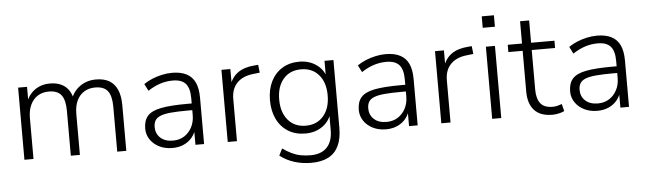

<svg xmlns="http://www.w3.org/2000/svg" viewBox="-52 -894 4330 1286"><g transform="rotate(-5 2113.0 -251.0)"><path d="M82 0V-485H142V-372H131Q143 -411 166.5 -438Q190 -465 223 -479.5Q256 -494 295 -494Q359 -494 397.5 -463Q436 -432 448 -370H433Q450 -426 496.5 -460Q543 -494 606 -494Q660 -494 695.5 -473Q731 -452 749 -410.5Q767 -369 767 -306V0H706V-301Q706 -374 680.5 -407.5Q655 -441 595 -441Q553 -441 521 -421Q489 -401 472 -364Q455 -327 455 -276V0H394V-301Q394 -374 368.5 -407.5Q343 -441 284 -441Q241 -441 209.5 -421Q178 -401 160.5 -364Q143 -327 143 -276V0Z M1077 8Q1028 8 989.5 -11Q951 -30 928.5 -63Q906 -96 906 -137Q906 -191 933 -222Q960 -253 1024 -265.5Q1088 -278 1200 -278H1243V-233H1201Q1134 -233 1088.5 -229Q1043 -225 1017 -214.5Q991 -204 980.5 -186Q970 -168 970 -142Q970 -97 1001 -69Q1032 -41 1085 -41Q1128 -41 1160.5 -61.5Q1193 -82 1212 -118Q1231 -154 1231 -200V-314Q1231 -381 1204 -411.5Q1177 -442 1118 -442Q1074 -442 1033.5 -429Q993 -416 950 -388L926 -435Q952 -453 983.5 -466Q1015 -479 1049.5 -486.5Q1084 -494 1117 -494Q1176 -494 1214.5 -474Q1253 -454 1271.5 -414Q1290 -374 1290 -311V0H1232V-117H1242Q1233 -78 1210 -50Q1187 -22 1153 -7Q1119 8 1077 8Z M1449 0V-485H1509V-371H1499Q1518 -430 1560.5 -460Q1603 -490 1672 -495L1697 -497L1703 -444L1660 -439Q1589 -432 1550 -392Q1511 -352 1511 -284V0Z M1996 188Q1934 188 1880.5 171Q1827 154 1785 121L1808 75Q1839 97 1868 111Q1897 125 1927.5 131Q1958 137 1994 137Q2067 137 2105 96.5Q2143 56 2143 -19V-143H2153Q2138 -81 2089 -46Q2040 -11 1973 -11Q1906 -11 1857 -41.5Q1808 -72 1781.5 -126.5Q1755 -181 1755 -253Q1755 -325 1781.5 -379Q1808 -433 1857 -463.5Q1906 -494 1973 -494Q2040 -494 2089 -458.5Q2138 -423 2152 -363H2142V-485H2202V-28Q2202 43 2179 91.5Q2156 140 2110 164Q2064 188 1996 188ZM1980 -63Q2055 -63 2099 -114.5Q2143 -166 2143 -253Q2143 -340 2099 -391Q2055 -442 1980 -442Q1905 -442 1861 -391Q1817 -340 1817 -253Q1817 -166 1861 -114.5Q1905 -63 1980 -63Z M2513 8Q2464 8 2425.5 -11Q2387 -30 2364.5 -63Q2342 -96 2342 -137Q2342 -191 2369 -222Q2396 -253 2460 -265.5Q2524 -278 2636 -278H2679V-233H2637Q2570 -233 2524.5 -229Q2479 -225 2453 -214.5Q2427 -204 2416.5 -186Q2406 -168 2406 -142Q2406 -97 2437 -69Q2468 -41 2521 -41Q2564 -41 2596.5 -61.5Q2629 -82 2648 -118Q2667 -154 2667 -200V-314Q2667 -381 2640 -411.5Q2613 -442 2554 -442Q2510 -442 2469.5 -429Q2429 -416 2386 -388L2362 -435Q2388 -453 2419.5 -466Q2451 -479 2485.5 -486.5Q2520 -494 2553 -494Q2612 -494 2650.5 -474Q2689 -454 2707.5 -414Q2726 -374 2726 -311V0H2668V-117H2678Q2669 -78 2646 -50Q2623 -22 2589 -7Q2555 8 2513 8Z M2885 0V-485H2945V-371H2935Q2954 -430 2996.5 -460Q3039 -490 3108 -495L3133 -497L3139 -444L3096 -439Q3025 -432 2986 -392Q2947 -352 2947 -284V0Z M3217 -613V-690H3299V-613ZM3227 0V-485H3288V0Z M3632 8Q3551 8 3510.5 -36Q3470 -80 3470 -162V-436H3374V-485H3470V-635H3531V-485H3688V-436H3531V-170Q3531 -109 3556 -77Q3581 -45 3639 -45Q3656 -45 3672 -49.5Q3688 -54 3700 -58L3712 -10Q3701 -3 3677 2.5Q3653 8 3632 8Z M3934 8Q3885 8 3846.5 -11Q3808 -30 3785.5 -63Q3763 -96 3763 -137Q3763 -191 3790 -222Q3817 -253 3881 -265.5Q3945 -278 4057 -278H4100V-233H4058Q3991 -233 3945.5 -229Q3900 -225 3874 -214.5Q3848 -204 3837.5 -186Q3827 -168 3827 -142Q3827 -97 3858 -69Q3889 -41 3942 -41Q3985 -41 4017.5 -61.5Q4050 -82 4069 -118Q4088 -154 4088 -200V-314Q4088 -381 4061 -411.5Q4034 -442 3975 -442Q3931 -442 3890.5 -429Q3850 -416 3807 -388L3783 -435Q3809 -453 3840.5 -466Q3872 -479 3906.5 -486.5Q3941 -494 3974 -494Q4033 -494 4071.5 -474Q4110 -454 4128.5 -414Q4147 -374 4147 -311V0H4089V-117H4099Q4090 -78 4067 -50Q4044 -22 4010 -7Q3976 8 3934 8Z"/></g></svg>

Font: Nunito Sans 12pt Light
Style: Regular
Weight: 300
Designer: Vernon Adams
Foundry: Vernon Adams
Version: Version 3.101;gftools[0.9.27]